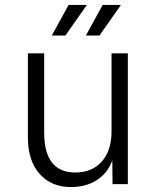

<svg xmlns="http://www.w3.org/2000/svg" viewBox="-20 -746 640 778"><path d="M267 12Q188 12 140.5 -41.5Q93 -95 93 -189V-530H159V-209Q159 -47 285 -47Q353 -47 392.5 -91.5Q432 -136 432 -214V-530H498V0H436L435 -96Q416 -44 372 -16Q328 12 267 12ZM190 -602 258 -726H332L245 -602ZM328 -602 396 -726H470L383 -602Z"/></svg>

Font: Geist Mono Light
Style: Regular
Weight: 300
Monospace: yes
Designer: Basement.studio, Andrés Briganti, Mateo Zaragoza
Foundry: Basement.studio, Vercel, Andrés Briganti, Guido Ferreyra, Mateo Zaragoza
Version: Version 1.500; ttfautohint (v1.8.4.7-5d5b)